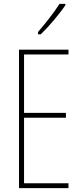

<svg xmlns="http://www.w3.org/2000/svg" viewBox="-20 -970 421 990"><path d="M317 -943V-950H287C253 -898 221 -858 176 -805V-793H190C229 -830 284 -894 317 -943ZM333 0V-25H104V-363H320V-388H104V-689H333V-714H78V0Z"/></svg>

Font: Noto Sans Myanmar UI ExtraCondensed Thin
Style: Regular
Weight: 100
Width: 2
Designer: Monotype Design Team
Foundry: Monotype Imaging Inc.
Version: Version 2.103